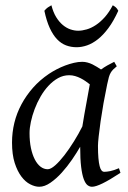

<svg xmlns="http://www.w3.org/2000/svg" viewBox="-20 -693 490 733"><path d="M294.4 -210.4Q297.9 -232.4 302 -256.1Q306.2 -279.8 310.3 -301.8Q314.5 -323.7 317.6 -342Q320.8 -360.4 322.8 -371.1Q315.4 -377 306.6 -383.1Q297.9 -389.2 287.8 -394.3Q277.8 -399.4 266.8 -402.6Q255.9 -405.8 244.1 -405.8Q221.7 -405.8 201.9 -394.8Q182.1 -383.8 165.3 -365.7Q148.4 -347.7 135 -324.5Q121.6 -301.3 112.3 -276.6Q103 -252 97.9 -228Q92.8 -204.1 92.8 -185.1Q92.8 -153.3 98.1 -127.9Q103.5 -102.5 112.8 -84.5Q122.1 -66.4 134.8 -56.6Q147.5 -46.9 162.1 -46.9Q173.8 -46.9 190.7 -61.8Q207.5 -76.7 225.8 -100.3Q244.1 -124 262.2 -153.1Q280.3 -182.1 294.4 -210.4ZM439.9 -33.2Q397.5 -5.4 371.3 7.3Q345.2 20 331.1 20Q322.3 20 314.2 13.9Q306.2 7.8 299.8 -9Q293.5 -25.9 289.8 -55.7Q286.1 -85.4 286.1 -132.8Q273.4 -110.4 255.1 -83.7Q236.8 -57.1 215.8 -33.9Q194.8 -10.7 172.6 4.6Q150.4 20 129.9 20Q113.8 20 95.5 10.7Q77.1 1.5 61.8 -18.8Q46.4 -39.1 36.1 -71Q25.9 -103 25.9 -148.9Q25.9 -187.5 34.9 -224.4Q43.9 -261.2 62 -294.9Q80.1 -328.6 106.2 -358.2Q132.3 -387.7 167 -411.1Q180.2 -419.9 196 -428.2Q211.9 -436.5 228.8 -442.9Q245.6 -449.2 262.2 -453.1Q278.8 -457 293.9 -457Q304.2 -457 314 -454.3Q323.7 -451.7 332.8 -447.3Q341.8 -442.9 350.1 -437.7Q358.4 -432.6 365.7 -427.7Q377 -436 389.6 -443.1Q402.3 -450.2 416 -457L425.8 -439.9Q417.5 -433.1 412.1 -427.7Q406.7 -422.4 402.6 -415.3Q398.4 -408.2 395.5 -397.9Q392.6 -387.7 389.2 -371.1Q381.8 -335.9 375.2 -299.1Q368.7 -262.2 364 -229.5Q359.4 -196.8 356.7 -171.9Q354 -147 354 -136.2Q354 -108.4 355.7 -89.4Q357.4 -70.3 360.4 -58.8Q363.3 -47.4 367.7 -42.2Q372.1 -37.1 377.9 -37.1Q387.7 -37.1 401.1 -39.8Q414.6 -42.5 434.1 -50.8ZM431.6 -651.9Q413.6 -612.3 393.8 -585.7Q374 -559.1 353.5 -543Q333 -526.9 312.5 -519.8Q292 -512.7 272.5 -512.7Q251 -512.7 232.2 -519.8Q213.4 -526.9 197.8 -543.2Q182.1 -559.6 169.9 -586.2Q157.7 -612.8 149.4 -651.9Q156.2 -660.2 162.6 -664.6Q168.9 -668.9 176.3 -672.9Q183.1 -646 194.6 -627.4Q206.1 -608.9 220 -597.4Q233.9 -585.9 249 -580.8Q264.2 -575.7 278.3 -575.7Q293.5 -575.7 311 -580.8Q328.6 -585.9 345.9 -597.4Q363.3 -608.9 379.9 -627.4Q396.5 -646 410.6 -672.9Q417.5 -668.9 422.1 -665Q426.8 -661.1 431.6 -651.9Z"/></svg>

Font: Gentium Plus Eur
Style: Italic
Weight: 400
Italic angle: -8°
Designer: J. Victor Gaultney, Annie Olsen, Iska Routamaa, Becca Hirsbrunner
Foundry: SIL International
Version: Version 5.000